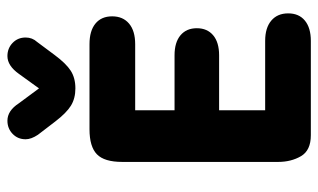

<svg xmlns="http://www.w3.org/2000/svg" viewBox="-190 -667 857 517"><g transform="rotate(-90 238.5 -408.5)"><path d="M200 -473H378Q414 -473 433.5 -489.5Q453 -506 453 -535Q453 -564 433.5 -580Q414 -596 378 -596H149Q102 -596 81.5 -576Q61 -556 61 -508V-88Q61 -53 76.5 -26.5Q92 0 133 0H387Q422 0 441.5 -16Q461 -32 461 -61Q461 -90 441.5 -106.5Q422 -123 387 -123H200V-247H348Q383 -247 402 -263Q421 -279 421 -307Q421 -335 402 -351Q383 -367 348 -367H200ZM259 -732 219 -786Q199 -817 172 -817Q151 -817 136.5 -803Q122 -789 122 -768Q122 -753 134 -735L170 -688Q193 -658 212.5 -646Q232 -634 259 -634Q287 -634 306.5 -646.5Q326 -659 349 -690L384 -737Q396 -750 396 -768Q396 -789 381.5 -803Q367 -817 346 -817Q320 -817 298 -786Z"/></g></svg>

Font: Beiruti ExtraBold
Style: Regular
Weight: 800
Designer: Arlette Boutros
Foundry: Boutros
Version: Version 1.41